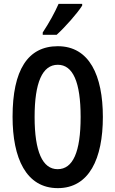

<svg xmlns="http://www.w3.org/2000/svg" viewBox="-20 -963 596 993"><path d="M405 -943H283C263 -898 236 -848 201 -795V-783H273C316 -822 380 -894 405 -934ZM512 -358C512 -573 442 -724 279 -724C124 -724 45 -601 45 -359C45 -145 115 10 279 10C441 10 512 -142 512 -358ZM159 -358C159 -536 199 -628 279 -628C357 -628 397 -539 397 -358C397 -176 357 -88 278 -88C200 -88 159 -179 159 -358Z"/></svg>

Font: Noto Sans Display Condensed Medium
Style: Regular
Weight: 500
Width: 3
Designer: Monotype Design Team
Foundry: Monotype Imaging Inc.
Version: Version 1.900